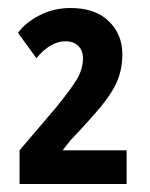

<svg xmlns="http://www.w3.org/2000/svg" viewBox="-20 -874 375 479"><path d="M295.9 -415H28.8V-499L119.1 -605Q155.8 -649.9 171.4 -675.5Q187 -701.2 187 -729Q187 -747.6 175.5 -759.3Q164.1 -771 143.1 -771Q106 -771 70.8 -729L24.9 -792Q43.5 -817.9 78.9 -835.9Q114.3 -854 155.8 -854Q217.3 -854 251.2 -821.3Q285.2 -788.6 285.2 -738.8Q285.2 -702.6 272.9 -672.9Q260.7 -643.1 232.4 -608.9Q204.1 -574.7 155.8 -523.9L136.2 -499H295.9Z"/></svg>

Font: Open Sans Condensed
Style: Bold
Weight: 700
Width: 3
Designer: Monotype Design Team
Foundry: Monotype Imaging Inc.
Version: Version 3.003; ttfautohint (v1.8.4)